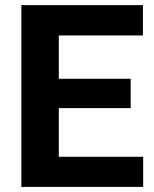

<svg xmlns="http://www.w3.org/2000/svg" viewBox="-20 -731 602 751"><path d="M491.2 -308.1H210V-117.7H540V0H63.5V-710.9H539.1V-592.3H210V-422.9H491.2Z"/></svg>

Font: Shabnam FD
Style: Bold-FD
Weight: 700
Foundry: DejaVu fonts team - Redesigned by Saber Rastikerdar - Based on Vazir font
Version: Version 5.0.1